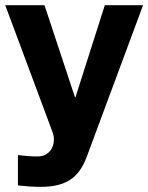

<svg xmlns="http://www.w3.org/2000/svg" viewBox="-25 -537 570 738"><path d="M309.1 64Q297.4 95.7 281.7 117.9Q266.1 140.1 244.6 154.1Q223.1 168 195.3 174.6Q167.5 181.2 130.9 181.2Q108.9 181.2 87.4 179.7Q65.9 178.2 43.9 175.8V59.1Q64.5 61.5 85.2 63.2Q106 64.9 127 64Q141.1 62.5 151.4 56.6Q161.6 50.8 168.5 42Q175.3 33.2 178.7 22.5Q182.1 11.7 182.1 0Q182.1 -17.6 175.8 -32.2L-4.9 -517.1H146L263.2 -163.1H265.1L377.9 -517.1H524.9Z"/></svg>

Font: XB Khoramshahr
Style: Bold
Weight: 700
Designer: Behnam
Foundry: Irmug
Version: Version 8.005 2009